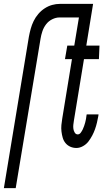

<svg xmlns="http://www.w3.org/2000/svg" viewBox="-38 -755 558 990"><path d="M-18 215 111 -566Q115 -587 120.5 -607Q126 -627 135.5 -646.5Q145 -666 159.5 -683Q174 -700 192.5 -712Q211 -724 231 -729.5Q251 -735 271 -735H442L407 -520H475L472 -450H395L343 -133Q341 -122 340 -111Q339 -100 340.5 -90Q342 -80 347.5 -71Q353 -62 363 -62Q372 -62 378.5 -71Q385 -80 389 -88.5Q393 -97 396 -106Q399 -115 401.5 -124Q404 -133 405.5 -142Q407 -151 408 -160L409 -165H470L469 -157Q466 -140 462 -123Q458 -106 452 -89Q446 -72 437.5 -56Q429 -40 418 -25.5Q407 -11 390 -1.5Q373 8 356 8Q339 8 324.5 1.5Q310 -5 300 -17Q290 -29 285.5 -44.5Q281 -60 279 -76.5Q277 -93 278.5 -110Q280 -127 283 -144L333 -450H297L309 -520H345L369 -665H269Q250 -665 231 -655.5Q212 -646 199.5 -629.5Q187 -613 180.5 -593.5Q174 -574 171 -555L43 215Z"/></svg>

Font: Iosevka Custom
Style: Italic
Weight: 400
Italic angle: -9°
Monospace: yes
Designer: Belleve Invis
Foundry: Belleve Invis
Version: Version 30.3.3; ttfautohint (v1.8.3)